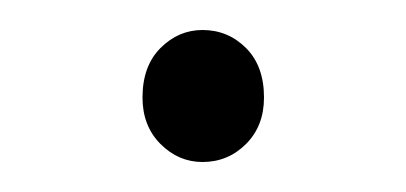

<svg xmlns="http://www.w3.org/2000/svg" viewBox="-20 -95 271 128"><path d="M115 13Q99 13 87 1Q75 -11 75 -30Q75 -51 87 -63Q99 -75 115 -75Q132 -75 144 -63Q156 -51 156 -30Q156 -11 144 1Q132 13 115 13Z"/></svg>

Font: Noto Sans Korean Thin
Style: Regular
Weight: 250
Designer: Ryoko NISHIZUKA  (kana & ideographs); Paul D. Hunt (Latin, Greek & Cyrillic); Wenlong ZHANG  (bopomofo); Sandoll Communi
Foundry: Adobe Systems Incorporated
Version: Version 1.0001;PS 1;hotconv 1.0.78;makeotf.lib2.5.61930